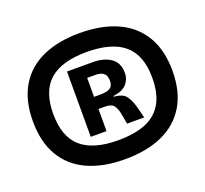

<svg xmlns="http://www.w3.org/2000/svg" viewBox="-101 -826 845 790"><g transform="rotate(-20 322.0 -431.0)"><path d="M320 -155Q225 -155 157 -186Q89 -217 52.5 -278.5Q16 -340 16 -431Q16 -522 52.5 -583.5Q89 -645 157 -676Q225 -707 320 -707Q416 -707 484.5 -676Q553 -645 590 -583.5Q627 -522 627 -431Q627 -340 590 -278.5Q553 -217 484.5 -186Q416 -155 320 -155ZM320 -238Q394 -238 442.5 -258.5Q491 -279 515 -322Q539 -365 539 -431Q539 -498 515 -540.5Q491 -583 442 -603.5Q393 -624 320 -624Q212 -624 158.5 -577.5Q105 -531 105 -431Q105 -331 158.5 -284.5Q212 -238 320 -238ZM218 -290V-576H331Q379 -576 409.5 -555Q440 -534 440 -489Q440 -462 422 -441.5Q404 -421 363 -416V-413Q402 -410 416 -391Q430 -372 438 -344L452 -290H377L368 -339Q363 -363 352.5 -375Q342 -387 314 -387H287V-290ZM287 -440H315Q326 -440 339 -442Q352 -444 361.5 -452Q371 -460 371 -479Q371 -501 362 -510Q353 -519 342 -521Q331 -523 326 -523H287Z"/></g></svg>

Font: Bricolage Grotesque 96pt ExtraBold 96pt SemiBold
Style: Regular
Weight: 600
Version: Version 1.001;gftools[0.9.33.dev8+g029e19f]